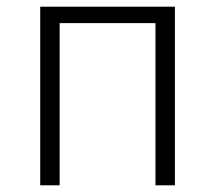

<svg xmlns="http://www.w3.org/2000/svg" viewBox="-20 -553 642 573"><path d="M100 0H158V-484H444V0H502V-533H100Z"/></svg>

Font: Source Han Sans SC Light
Style: Regular
Weight: 300
Designer: Ryoko NISHIZUKA (kana & ideographs); Paul D. Hunt (Latin, Greek & Cyrillic); Wenlong ZHANG (bopomofo); Sandoll Communica
Foundry: Adobe Systems Incorporated
Version: Version 1.004;PS 1.004;hotconv 1.0.82;makeotf.lib2.5.63406